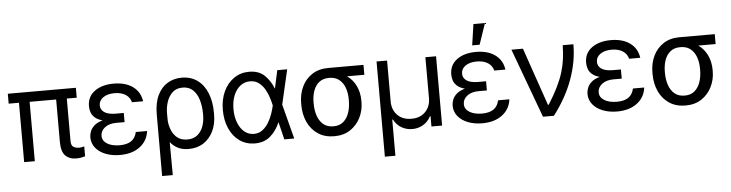

<svg xmlns="http://www.w3.org/2000/svg" viewBox="-54 -1037 5738 1507"><g transform="rotate(-5 2815.5 -283.5)"><path d="M555.7 -545.9V-467.8H477.5V-134.8Q477.1 -96.7 497.1 -85.9Q517.1 -75.2 538.1 -75.2Q550.3 -75.2 562.5 -77.6Q574.7 -80.1 581.1 -82V-3.9Q580.1 -3.9 578.6 -3.4Q567.9 -0.5 550.3 3.4Q532.7 7.3 508.8 6.8Q458.5 7.3 426 -24.4Q393.6 -56.2 393.6 -134.8V-467.8H184.6V0H100.6V-467.8H19.5V-545.9Z M913.1 -284.2V-244.1H848.6Q791 -244.1 757.1 -217.5Q723.1 -190.9 723.6 -152.3Q723.1 -113.8 760.5 -90.3Q797.9 -66.9 859.4 -66.4Q918.9 -66.9 951.4 -89.6Q983.9 -112.3 994.1 -159.2H1083Q1073.7 -82.5 1012.9 -36.4Q952.1 9.8 855.5 9.8Q792 9.8 742.2 -10Q692.4 -29.8 663.8 -65.2Q635.3 -100.6 634.8 -147.5Q634.8 -169.9 643.8 -194.3Q652.8 -218.8 676 -239.7Q699.2 -260.7 742.2 -272.9Q701.7 -284.2 680.9 -303.7Q660.2 -323.2 652.8 -346.4Q645.5 -369.6 645.5 -391.6Q645 -467.3 702.9 -510Q760.7 -552.7 853.5 -552.7Q946.8 -552.7 1004.4 -510.7Q1062 -468.8 1072.3 -394.5H984.4Q975.6 -432.1 942.1 -454.6Q908.7 -477.1 853.5 -477.5Q797.4 -477.1 763.9 -453.4Q730.5 -429.7 730.5 -391.6Q730.5 -357.9 759.8 -337.4Q789.1 -316.9 848.6 -316.4H913.1Z M1169.9 203.1V-280.3Q1169.9 -371.6 1198.7 -432.1Q1227.5 -492.7 1277.3 -522.7Q1327.1 -552.7 1389.6 -552.7Q1461.4 -552.7 1512.7 -515.6Q1564 -478.5 1591.3 -411.4Q1618.7 -344.2 1618.2 -253.9V-244.1Q1618.7 -170.4 1591.6 -113Q1564.5 -55.7 1514.6 -22.9Q1464.8 9.8 1396.5 9.8Q1347.7 9.8 1312.7 -7.8Q1277.8 -25.4 1252.4 -57.1L1253.9 203.1ZM1251.5 -227.1Q1253.4 -192.9 1267.3 -155.3Q1281.2 -117.7 1311.5 -91.6Q1341.8 -65.4 1392.6 -65.4Q1440.4 -65.4 1471.2 -90.1Q1502 -114.7 1517.1 -155.5Q1532.2 -196.3 1532.2 -244.1V-253.9Q1532.2 -316.9 1516.8 -366.7Q1501.5 -416.5 1470.2 -445.6Q1439 -474.6 1389.6 -474.6Q1340.3 -474.6 1309.6 -445.6Q1278.8 -416.5 1264.6 -372.1Q1250.5 -327.6 1251 -281.2Z M1916 11.7Q1847.7 10.7 1796.6 -25.9Q1745.6 -62.5 1717.8 -126.2Q1689.9 -189.9 1689.5 -272.5Q1689.9 -355 1719.5 -418Q1749 -481 1801.3 -516.8Q1853.5 -552.7 1920.9 -552.7Q1996.1 -552.7 2040.8 -510.7Q2085.4 -468.8 2111.3 -403.3H2111.8L2142.6 -545.9H2220.7L2157.7 -272.9L2228.5 0H2150.4L2116.7 -137.7H2116.2Q2088.4 -71.8 2039.8 -29.8Q1991.2 12.2 1916 11.7ZM2083.5 -272.9 2083 -274.4Q2077.6 -300.3 2066.9 -334.7Q2056.2 -369.1 2037.6 -401.6Q2019 -434.1 1990.5 -455.8Q1961.9 -477.5 1920.9 -477.5Q1877.9 -477.5 1844.5 -451.2Q1811 -424.8 1792.2 -378.4Q1773.4 -332 1773.4 -271.5Q1773.4 -212.4 1791.3 -165.3Q1809.1 -118.2 1841.3 -91.1Q1873.5 -64 1916 -63.5Q1955.6 -63.5 1984.4 -85.4Q2013.2 -107.4 2033.2 -140.6Q2053.2 -173.8 2065.2 -209.2Q2077.1 -244.6 2083 -271.5Z M2306.6 -258.8V-269.5Q2306.6 -342.8 2334.7 -401.4Q2362.8 -460 2415.5 -494.1Q2468.3 -528.3 2542 -528.3H2820.3V-450.2H2684.1Q2729 -418.5 2754.2 -366.7Q2779.3 -314.9 2779.3 -249V-238.3Q2779.3 -174.8 2751.5 -117.9Q2723.6 -61 2671.1 -25.6Q2618.7 9.8 2543.9 9.8Q2469.2 9.8 2416 -25.6Q2362.8 -61 2334.7 -121.8Q2306.6 -182.6 2306.6 -258.8ZM2404.3 -269.5V-258.8Q2404.3 -207.5 2418.7 -164.3Q2433.1 -121.1 2463.9 -94.7Q2494.6 -68.4 2543.9 -68.4Q2592.3 -68.4 2622.6 -94.7Q2652.8 -121.1 2667.2 -164.3Q2681.6 -207.5 2681.6 -258.8V-269.5Q2681.6 -318.4 2667 -359.4Q2652.3 -400.4 2621.8 -425.3Q2591.3 -450.2 2542 -450.2Q2493.7 -450.2 2463.1 -425.3Q2432.6 -400.4 2418.5 -359.4Q2404.3 -318.4 2404.3 -269.5Z M2924.8 204.1V-545.9H3007.8V-222.7Q3008.3 -156.2 3049.6 -115Q3090.8 -73.7 3159.2 -74.2Q3227.1 -73.7 3268.1 -115.2Q3309.1 -156.7 3309.6 -222.7V-545.9H3393.6V0H3309.6V-81.1H3304.7Q3282.7 -38.1 3243.4 -15.4Q3204.1 7.3 3159.2 6.8Q3113.3 7.3 3074.2 -15.4Q3035.2 -38.1 3012.7 -81.1H3007.8V204.1Z M3767.6 -284.2V-244.1H3703.1Q3645.5 -244.1 3611.6 -217.5Q3577.6 -190.9 3578.1 -152.3Q3577.6 -113.8 3615 -90.3Q3652.3 -66.9 3713.9 -66.4Q3773.4 -66.9 3805.9 -89.6Q3838.4 -112.3 3848.6 -159.2H3937.5Q3928.2 -82.5 3867.4 -36.4Q3806.6 9.8 3710 9.8Q3646.5 9.8 3596.7 -10Q3546.9 -29.8 3518.3 -65.2Q3489.7 -100.6 3489.3 -147.5Q3489.3 -169.9 3498.3 -194.3Q3507.3 -218.8 3530.5 -239.7Q3553.7 -260.7 3596.7 -272.9Q3556.2 -284.2 3535.4 -303.7Q3514.6 -323.2 3507.3 -346.4Q3500 -369.6 3500 -391.6Q3499.5 -467.3 3557.4 -510Q3615.2 -552.7 3708 -552.7Q3801.3 -552.7 3858.9 -510.7Q3916.5 -468.8 3926.8 -394.5H3838.9Q3830.1 -432.1 3796.6 -454.6Q3763.2 -477.1 3708 -477.5Q3651.9 -477.1 3618.4 -453.4Q3585 -429.7 3585 -391.6Q3585 -357.9 3614.3 -337.4Q3643.6 -316.9 3703.1 -316.4H3767.6ZM3683.6 -606.4 3708 -772.5H3798.8L3742.2 -606.4Z M4188.5 0 3987.3 -545.9H4078.1L4235.4 -89.8H4241.2Q4287.1 -162.1 4316.2 -221.7Q4345.2 -281.2 4361.3 -334.2Q4377.4 -387.2 4384 -438.7Q4390.6 -490.2 4391.6 -545.9H4475.6Q4476.1 -409.2 4425.5 -270.3Q4375 -131.3 4274.4 0Z M4830.1 -284.2V-244.1H4765.6Q4708 -244.1 4674.1 -217.5Q4640.1 -190.9 4640.6 -152.3Q4640.1 -113.8 4677.5 -90.3Q4714.8 -66.9 4776.4 -66.4Q4835.9 -66.9 4868.4 -89.6Q4900.9 -112.3 4911.1 -159.2H5000Q4990.7 -82.5 4929.9 -36.4Q4869.1 9.8 4772.5 9.8Q4709 9.8 4659.2 -10Q4609.4 -29.8 4580.8 -65.2Q4552.2 -100.6 4551.8 -147.5Q4551.8 -169.9 4560.8 -194.3Q4569.8 -218.8 4593 -239.7Q4616.2 -260.7 4659.2 -272.9Q4618.7 -284.2 4597.9 -303.7Q4577.1 -323.2 4569.8 -346.4Q4562.5 -369.6 4562.5 -391.6Q4562 -467.3 4619.9 -510Q4677.7 -552.7 4770.5 -552.7Q4863.8 -552.7 4921.4 -510.7Q4979 -468.8 4989.3 -394.5H4901.4Q4892.6 -432.1 4859.1 -454.6Q4825.7 -477.1 4770.5 -477.5Q4714.4 -477.1 4680.9 -453.4Q4647.5 -429.7 4647.5 -391.6Q4647.5 -357.9 4676.8 -337.4Q4706.1 -316.9 4765.6 -316.4H4830.1Z M5074.2 -258.8V-269.5Q5074.2 -342.8 5102.3 -401.4Q5130.4 -460 5183.1 -494.1Q5235.8 -528.3 5309.6 -528.3H5587.9V-450.2H5451.7Q5496.6 -418.5 5521.7 -366.7Q5546.9 -314.9 5546.9 -249V-238.3Q5546.9 -174.8 5519 -117.9Q5491.2 -61 5438.7 -25.6Q5386.2 9.8 5311.5 9.8Q5236.8 9.8 5183.6 -25.6Q5130.4 -61 5102.3 -121.8Q5074.2 -182.6 5074.2 -258.8ZM5171.9 -269.5V-258.8Q5171.9 -207.5 5186.3 -164.3Q5200.7 -121.1 5231.4 -94.7Q5262.2 -68.4 5311.5 -68.4Q5359.9 -68.4 5390.1 -94.7Q5420.4 -121.1 5434.8 -164.3Q5449.2 -207.5 5449.2 -258.8V-269.5Q5449.2 -318.4 5434.6 -359.4Q5419.9 -400.4 5389.4 -425.3Q5358.9 -450.2 5309.6 -450.2Q5261.2 -450.2 5230.7 -425.3Q5200.2 -400.4 5186 -359.4Q5171.9 -318.4 5171.9 -269.5Z"/></g></svg>

Font: Inter Display
Style: Regular
Weight: 400
Designer: Rasmus Andersson
Foundry: rsms
Version: Version 4.000;git-37864ae